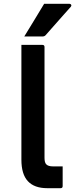

<svg xmlns="http://www.w3.org/2000/svg" viewBox="-20 -985 393 1005"><path d="M308 -11Q308 0 297 0H227Q160 0 126 -36.5Q92 -73 92 -149V-750H202Q213 -750 213 -739V-159Q213 -134 222 -125Q232 -114 258 -114H308ZM211 -965H344Q350 -965 352.5 -960Q355 -955 351 -950Q332 -929 318 -913Q304 -897 290.5 -882Q277 -867 260 -847.5Q243 -828 218 -800Q212 -794 202 -794H107Q135 -839 159 -879Q183 -919 211 -965Z"/></svg>

Font: Recursive Sn Lnr St SmB
Style: Regular
Weight: 600
Version: Version 1.079;hotconv 1.0.112;makeotfexe 2.5.65598; ttfautoh